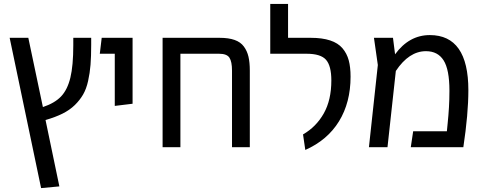

<svg xmlns="http://www.w3.org/2000/svg" viewBox="-20 -759 2490 990"><path d="M357.9 -564H450.2V-527.8Q450.2 -468.3 446.8 -425.3Q443.4 -382.3 434.3 -341.6Q425.3 -300.8 408.7 -272Q392.1 -243.2 366 -217.5Q339.8 -191.9 302.7 -173.3Q265.6 -154.8 214.8 -140.1L286.1 202.1L191.9 210.9L29.8 -564H126L201.2 -207Q261.7 -227.1 294.7 -261.5Q327.6 -295.9 342.8 -358.2Q357.9 -420.4 357.9 -525.9Z M571.8 -212.9V-481.9H494.6L504.4 -564H663.6V-224.1Z M1112.3 -564Q1158.7 -564 1189.7 -553Q1220.7 -542 1237.5 -519Q1254.4 -496.1 1261.2 -466.6Q1268.1 -437 1268.1 -395V0H1176.3V-395Q1176.3 -440.9 1163.1 -461.4Q1149.9 -481.9 1109.4 -481.9H910.2V0H818.4V-564Z M1554.2 14.2 1542.5 -65.9Q1610.4 -105 1649.4 -174.1Q1688.5 -243.2 1688.5 -344.2Q1688.5 -419.4 1661.1 -450.7Q1633.8 -481.9 1560.5 -481.9H1373.5V-738.8H1465.3V-564H1582.5Q1641.6 -564 1682.4 -550.5Q1723.1 -537.1 1745.8 -510.3Q1768.6 -483.4 1778.1 -448.2Q1787.6 -413.1 1787.6 -363.8Q1787.6 -230.5 1728 -133.5Q1668.5 -36.6 1554.2 14.2Z M2196.3 -578.1Q2395 -578.1 2395 -293.9Q2395 -171.4 2369.1 0H2098.1L2110.4 -82H2284.2Q2284.2 -83 2288.3 -123.8Q2292.5 -164.6 2294.9 -204.8Q2297.4 -245.1 2297.4 -291Q2297.4 -400.4 2267.3 -447.8Q2237.3 -495.1 2176.3 -495.1Q2088.9 -495.1 2021 -393.1L1978 0H1882.3L1928.2 -423.8L1908.2 -564H2006.3L2017.1 -479Q2089.4 -578.1 2196.3 -578.1Z"/></svg>

Font: FiraGO
Style: Regular
Weight: 400
Designer: bBox Type
Foundry: bBox Type GmbH
Version: Version 1.001;PS 001.001;hotconv 1.0.88;makeotf.lib2.5.64775